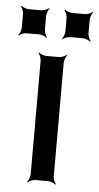

<svg xmlns="http://www.w3.org/2000/svg" viewBox="-67 -703 384 746"><g transform="rotate(5 125.0 -329.5)"><path d="M169 -20V-464C169 -473 175 -488 180 -493L178 -495C173 -490 158 -484 149 -484H99C90 -484 75 -490 70 -495L68 -493C73 -488 79 -473 79 -464V-20C79 -11 73 4 68 9L70 11C75 6 90 0 99 0H149C158 0 173 6 178 11L180 9C175 4 169 -11 169 -20ZM85 -585V-639C85 -648 91 -663 96 -668L94 -670C89 -665 74 -659 65 -659H15C6 -659 -9 -665 -14 -670L-16 -668C-11 -663 -5 -648 -5 -639V-585C-5 -576 -11 -561 -16 -556L-14 -554C-9 -559 6 -565 15 -565H65C74 -565 89 -559 94 -554L96 -556C91 -561 85 -576 85 -585ZM255 -585V-639C255 -648 261 -663 266 -668L264 -670C259 -665 244 -659 235 -659H185C176 -659 161 -665 156 -670L154 -668C159 -663 165 -648 165 -639V-585C165 -576 159 -561 154 -556L156 -554C161 -559 176 -565 185 -565H235C244 -565 259 -559 264 -554L266 -556C261 -561 255 -576 255 -585Z"/></g></svg>

Font: Gamestation Storm
Style: Regular
Weight: 400
Designer: Jonas Hecksher
Foundry: Jonas Hecksher, Playtypeª, e-types AS
Version: Version 1.003